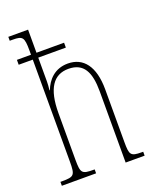

<svg xmlns="http://www.w3.org/2000/svg" viewBox="-142 -841 741 922"><g transform="rotate(-20 228.5 -380.0)"><path d="M12 0H187V-20H182C122 -20 116 -26 116 -96V-333C116 -459 157 -517 233 -517C311 -517 338 -462 338 -364V0H435V-20H427C371 -20 366 -29 366 -94V-364C366 -482 318 -542 239 -542C171 -542 133 -498 115 -451H113C115 -469 116 -483 116 -495V-617H257V-642H116V-760H15V-740H31C81 -740 88 -731 88 -664V-642H16V-617H88V-96C88 -26 82 -20 21 -20H12Z"/></g></svg>

Font: Noto Serif Lao ExtraCondensed Thin
Style: Regular
Weight: 100
Width: 2
Designer: Monotype Design Team
Foundry: Monotype Imaging Inc.
Version: Version 2.003